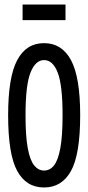

<svg xmlns="http://www.w3.org/2000/svg" viewBox="-20 -819 390 850"><path d="M175 11Q96 11 56 -62.5Q16 -136 16 -309Q16 -477 56 -552.5Q96 -628 175 -628Q254 -628 294.5 -552.5Q335 -477 335 -309Q335 -136 294.5 -62.5Q254 11 175 11ZM175 -64Q201 -64 219 -86.5Q237 -109 247 -162.5Q257 -216 257 -309Q257 -442 235.5 -497.5Q214 -553 175 -553Q137 -553 115 -497.5Q93 -442 93 -309Q93 -216 103 -162.5Q113 -109 131.5 -86.5Q150 -64 175 -64ZM80 -730V-799H270V-730Z"/></svg>

Font: Inconsolata ExtraCondensed SemiBold
Style: Regular
Weight: 600
Width: 2
Monospace: yes
Designer: Raph Levien, Cyreal, Brenton Simpson
Foundry: Raph Levien, Cyreal, Google
Version: Version 3.001; ttfautohint (v1.8.2.53-6de2)